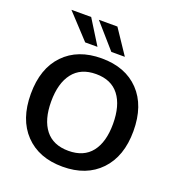

<svg xmlns="http://www.w3.org/2000/svg" viewBox="-166 -1083 1126 1226"><g transform="rotate(20 397.0 -470.5)"><path d="M262.2 -785.2 108.4 -950.7H242.7L345.7 -785.2ZM439.9 -785.2 294.9 -950.7H420.9L531.7 -785.2ZM607.4 -356.4Q607.4 -481.4 554.4 -550.3Q501.5 -619.1 397.9 -619.1Q293.9 -619.1 240.5 -550Q187 -481 187 -356.4Q187 -233.4 240.2 -165.5Q293.5 -97.7 397.5 -97.7Q501.5 -97.7 554.4 -165.3Q607.4 -232.9 607.4 -356.4ZM397 10.3Q235.4 10.3 141.8 -87.6Q48.3 -185.5 48.3 -357.9Q48.3 -531.2 142.1 -628.4Q235.8 -725.6 397.5 -725.6Q559.1 -725.6 652.3 -628.2Q745.6 -530.8 745.6 -357.4Q745.6 -186 651.9 -87.9Q558.1 10.3 397 10.3Z"/></g></svg>

Font: Oxygen
Style: Bold
Weight: 700
Designer: vernon adams
Foundry: Vernon Adams
Version: Version 0.2.3 webfont; ttfautohint (v0.93.3-1d66) -l 8 -r 50